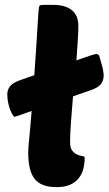

<svg xmlns="http://www.w3.org/2000/svg" viewBox="-20 -760 446 789"><path d="M212 9Q150 9 123 -24Q96 -57 96 -133Q96 -143 97 -156.5Q98 -170 100 -190Q102 -210 104.5 -238Q107 -266 110 -304Q69 -289 55 -284.5Q41 -280 40 -280Q37 -280 32 -288Q27 -296 22 -308.5Q17 -321 13.5 -338Q10 -355 10 -373Q10 -390 20.5 -404.5Q31 -419 61 -430L121 -451Q125 -503 129 -567.5Q133 -632 138 -711Q140 -733 142.5 -736.5Q145 -740 159 -740H198Q228 -740 248 -733Q268 -726 280 -714Q292 -702 297 -686.5Q302 -671 302 -654Q302 -628 299.5 -591Q297 -554 294 -512Q367 -538 375 -538Q385 -538 388 -530Q394 -509 398 -495Q402 -481 403.5 -472Q405 -463 405.5 -458Q406 -453 406 -450Q406 -430 395 -415Q384 -400 352 -389L280 -364Q275 -306 271.5 -256Q268 -206 268 -177Q268 -151 277.5 -140Q287 -129 298 -124.5Q309 -120 318.5 -118.5Q328 -117 328 -112Q328 -90 323 -68.5Q318 -47 305 -29.5Q292 -12 269.5 -1.5Q247 9 212 9Z"/></svg>

Font: PoetsenOne
Style: Regular
Weight: 400
Designer: Rodrigo Fuenzalida, Pablo Impallari
Foundry: Pablo Impallari, Rodrigo Fuenzalida
Version: Version 1.000; ttfautohint (v0.8) -G 200 -r 50